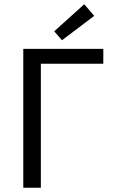

<svg xmlns="http://www.w3.org/2000/svg" viewBox="-20 -887 538 907"><path d="M90 0V-656H468V-586H173V0ZM273 -697 236 -739 378 -867 425 -812Z"/></svg>

Font: Processing Sans Pro
Style: Regular
Weight: 400
Designer: Paul D. Hunt
Foundry: Adobe Systems Incorporated
Version: Version 2.020;PS 2.000;hotconv 1.0.86;makeotf.lib2.5.63406